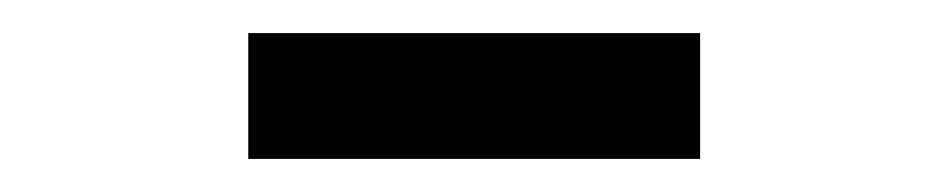

<svg xmlns="http://www.w3.org/2000/svg" viewBox="-20 -671 571 116"><path d="M130 -575V-651H403V-575Z"/></svg>

Font: Narnoor SemiBold
Style: Regular
Weight: 600
Designer: S. Sridhar Murthy
Foundry: SIL International
Version: Version 3.000